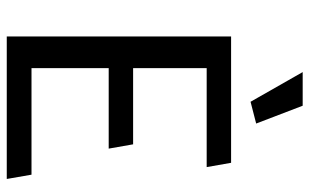

<svg xmlns="http://www.w3.org/2000/svg" viewBox="-198 -740 937 582"><g transform="rotate(90 271.0 -448.5)"><path d="M522 0 509 -75H186V-309H430L417 -383H186V-606H486L473 -680H90V0ZM288 -739 354 -756 300 -897H198Z"/></g></svg>

Font: Catamaran Thin Medium
Style: Regular
Weight: 500
Version: Version 2.000